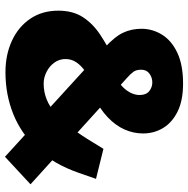

<svg xmlns="http://www.w3.org/2000/svg" viewBox="-12 -737 758 774"><g transform="rotate(90 367.0 -350.0)"><path d="M612 9 175 -390Q128 -433 112 -467Q96 -501 96 -541Q96 -586 120 -624.5Q144 -663 193 -686Q242 -709 317 -709Q385 -709 429.5 -687Q474 -665 496 -628.5Q518 -592 518 -548Q518 -509 502 -473Q486 -437 453 -405.5Q420 -374 368 -348H321Q291 -331 267.5 -314.5Q244 -298 231 -278.5Q218 -259 218 -235Q218 -210 232.5 -190Q247 -170 270 -158.5Q293 -147 317 -147Q385 -147 438.5 -196.5Q492 -246 540 -323L580 -388L701 -358L677 -289Q642 -188 581 -122.5Q520 -57 441 -25Q362 7 271 7Q201 7 144.5 -19Q88 -45 55.5 -93Q23 -141 23 -206Q23 -266 50 -306.5Q77 -347 121.5 -376Q166 -405 216 -430L267 -428Q315 -446 339 -475Q363 -504 363 -534Q363 -560 347.5 -572.5Q332 -585 312 -585Q293 -585 277 -573.5Q261 -562 261 -540Q261 -521 269 -509.5Q277 -498 294 -483L723 -94Z"/></g></svg>

Font: REM ExtraBold
Style: Regular
Weight: 800
Designer: Octavio Pardo
Foundry: Ashler Design
Version: Version 1.005;gftools[0.9.28]